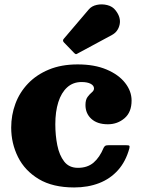

<svg xmlns="http://www.w3.org/2000/svg" viewBox="-20 -828 642 866"><path d="M314 -589.5Q319 -584.5 322 -583.8Q325 -583 330.5 -587L484.5 -670Q512.5 -685 519.5 -717Q526.5 -749 501.5 -781Q488 -799 464 -805Q440 -811 416.8 -806Q393.5 -801 380.5 -785.5L268.5 -654Q260 -645.5 268.5 -636.5ZM30.5 -252.5Q30.5 -181.5 61.2 -119.8Q92 -58 155 -20.2Q218 17.5 314.5 17.5Q376.5 17.5 427 -2Q477.5 -21.5 512.5 -60.8Q547.5 -100 563.5 -159Q565.5 -168 563.2 -170.5Q561 -173 549.5 -173H469.5Q459 -173 455 -170.5Q451 -168 447.5 -161.5Q429.5 -118 402 -94.5Q374.5 -71 331.5 -71Q291.5 -71 269.5 -99.5Q247.5 -128 238.5 -172.8Q229.5 -217.5 229.5 -267.5Q229.5 -324.5 243 -367.2Q256.5 -410 283 -434Q309.5 -458 348 -458Q374 -458 389 -450Q404 -442 404 -429Q404 -419.5 394.2 -411.5Q384.5 -403.5 375 -390.8Q365.5 -378 365.5 -354.5Q365.5 -316 392.2 -291.8Q419 -267.5 466.5 -267.5Q510 -267.5 541.8 -294.8Q573.5 -322 573.5 -374.5Q573.5 -417 544.2 -454.2Q515 -491.5 460.5 -514.5Q406 -537.5 330.5 -537.5Q256.5 -537.5 200.5 -514.2Q144.5 -491 106.5 -451.2Q68.5 -411.5 49.5 -360.2Q30.5 -309 30.5 -252.5Z"/></svg>

Font: Besley ExtraBold
Style: Regular
Weight: 800
Designer: Owen Earl
Foundry: indestructible type*
Version: Version 2.001